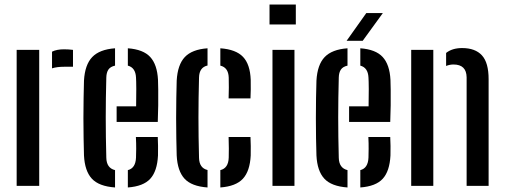

<svg xmlns="http://www.w3.org/2000/svg" viewBox="-20 -820 2226 847"><path d="M209.5 -518.5V-592Q230 -602.5 262.5 -602.5Q282.5 -602.5 302 -600V-525.5H263.5Q231 -525.5 209.5 -518.5ZM53.5 0V-600H153V0Z M350.5 -134Q349.5 -167 348.8 -209.8Q348 -252.5 348 -298.8Q348 -345 348.8 -388.2Q349.5 -431.5 350.5 -464.5Q354.5 -534.5 386.8 -568.2Q419 -602 487.5 -607V-530.5Q467 -526 458.2 -513Q449.5 -500 449 -478Q446.5 -386 446.5 -301.8Q446.5 -217.5 449 -124Q450 -78.5 487.5 -69.5V7Q416.5 2 385.2 -31.8Q354 -65.5 350.5 -134ZM494.5 -282V-351H580.5Q581.5 -390 581.2 -427.5Q581 -465 580 -478Q578 -521.5 544 -530.5V-607Q612 -602 642.8 -568.5Q673.5 -535 677 -468Q677.5 -456.5 678 -425.2Q678.5 -394 678 -355.2Q677.5 -316.5 676 -282ZM544 7V-69.5Q578 -78 580 -124.5Q580.5 -139.5 580.8 -163.2Q581 -187 579.5 -215.5H676Q677 -201.5 677.2 -176Q677.5 -150.5 677 -134Q673.5 -65 643 -31.5Q612.5 2 544 7Z M759.5 -134Q758.5 -167 757.8 -209.8Q757 -252.5 757 -298.8Q757 -345 757.8 -388.2Q758.5 -431.5 759.5 -464.5Q763.5 -534.5 795.2 -568.2Q827 -602 895.5 -607V-531Q859 -523 858 -478Q855.5 -385.5 855.5 -301.2Q855.5 -217 858 -124Q859 -78.5 895.5 -70V7Q825 2 794 -31.8Q763 -65.5 759.5 -134ZM988.5 -386Q989.5 -407.5 989.5 -433.2Q989.5 -459 989 -478Q987.5 -522 952 -530.5V-607Q1021 -602 1052.2 -569Q1083.5 -536 1086 -468Q1086.5 -448.5 1086.2 -425Q1086 -401.5 1085 -386ZM952 7V-69.5Q987.5 -78 989 -124.5Q989.5 -144 989.5 -165Q989.5 -186 988.5 -215.5H1085Q1086 -200.5 1086.2 -176Q1086.5 -151.5 1086 -134Q1082.5 -65 1051.5 -31.5Q1020.5 2 952 7Z M1169 -712V-800H1285V-712ZM1182 0V-600H1279V0Z M1376 -134Q1375 -167 1374.2 -209.8Q1373.5 -252.5 1373.5 -298.8Q1373.5 -345 1374.2 -388.2Q1375 -431.5 1376 -464.5Q1380 -534.5 1412.2 -568.2Q1444.5 -602 1513 -607V-530.5Q1492.5 -526 1483.8 -513Q1475 -500 1474.5 -478Q1472 -386 1472 -301.8Q1472 -217.5 1474.5 -124Q1475.5 -78.5 1513 -69.5V7Q1442 2 1410.8 -31.8Q1379.5 -65.5 1376 -134ZM1520 -282V-351H1606Q1607 -390 1606.8 -427.5Q1606.5 -465 1605.5 -478Q1603.5 -521.5 1569.5 -530.5V-607Q1637.5 -602 1668.2 -568.5Q1699 -535 1702.5 -468Q1703 -456.5 1703.5 -425.2Q1704 -394 1703.5 -355.2Q1703 -316.5 1701.5 -282ZM1569.5 7V-69.5Q1603.5 -78 1605.5 -124.5Q1606 -139.5 1606.2 -163.2Q1606.5 -187 1605 -215.5H1701.5Q1702.5 -201.5 1702.8 -176Q1703 -150.5 1702.5 -134Q1699 -65 1668.5 -31.5Q1638 2 1569.5 7ZM1509 -640 1596 -762.5H1669L1580 -640Z M2038.5 0V-479Q2037.5 -535.5 1980.5 -535.5Q1964 -535.5 1948 -529V-586.5Q1975 -608 2018.5 -608Q2076.5 -608 2106 -575.8Q2135.5 -543.5 2135.5 -471V0ZM1794 0V-600H1891.5V0Z"/></svg>

Font: Big Shoulders Stencil Text SemiBold
Style: Regular
Weight: 600
Designer: Patric King
Foundry: XO Type Co
Version: Version 1.000